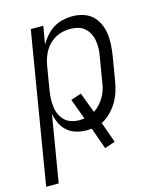

<svg xmlns="http://www.w3.org/2000/svg" viewBox="-138 -608 749 903"><g transform="rotate(-15 237.0 -156.5)"><path d="M-26 215 96 -520H157L142 -433Q155 -455 171.5 -473.5Q188 -492 208.5 -504.5Q229 -517 252.5 -522.5Q276 -528 298 -528Q325 -528 350.5 -520.5Q376 -513 394.5 -496.5Q413 -480 424 -457Q435 -434 439 -408.5Q443 -383 441.5 -356Q440 -329 436 -302L416 -182Q412 -157 404 -131.5Q396 -106 382 -82.5Q368 -59 348 -39Q328 -19 304 -7L340 94L289 111L252 7Q246 7 240 7.5Q234 8 229 8Q202 8 177.5 1Q153 -6 134 -22.5Q115 -39 104.5 -61.5Q94 -84 89 -109L35 215ZM206 -47Q212 -47 218.5 -47.5Q225 -48 231 -49L194 -149L245 -166L282 -67Q298 -77 311 -91.5Q324 -106 333.5 -122.5Q343 -139 348.5 -156.5Q354 -174 356 -191L376 -311Q380 -331 380.5 -350Q381 -369 378 -387.5Q375 -406 366.5 -422.5Q358 -439 344.5 -451Q331 -463 313 -468Q295 -473 275 -473Q258 -473 240 -469.5Q222 -466 205 -457Q188 -448 174 -434.5Q160 -421 150.5 -404.5Q141 -388 135 -370.5Q129 -353 126 -335L106 -215Q103 -195 102.5 -175.5Q102 -156 104.5 -137Q107 -118 115 -101Q123 -84 136 -71.5Q149 -59 167.5 -53Q186 -47 206 -47Z"/></g></svg>

Font: Iosevka Term Curly Lt Obl
Style: Regular
Weight: 300
Italic angle: -9°
Designer: Belleve Invis
Foundry: Belleve Invis
Version: Version 32.3.0